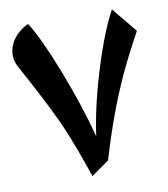

<svg xmlns="http://www.w3.org/2000/svg" viewBox="-80 -748 730 835"><g transform="rotate(-10 285.5 -331.0)"><path d="M261.2 19Q212.4 -123.5 176.8 -206.3Q141.1 -289.1 74.2 -414.1L22.9 -509.8Q10.7 -533.2 10.7 -557.6Q10.7 -596.2 34.9 -629.4Q59.1 -662.6 100.1 -681.2Q146.5 -608.4 207.8 -450.9Q269 -293.5 307.1 -148.9Q325.7 -281.7 373.8 -437Q421.9 -592.3 470.2 -680.2L561 -569.8Q501.5 -460.4 469 -389.2Q436.5 -317.9 404.5 -232.7Q372.6 -147.5 339.8 -37.1Z"/></g></svg>

Font: Droid Arabic Naskh
Style: Bold
Weight: 700
Designer: Pascal Zoghbi
Foundry: Ascender Corporation
Version: Version 1.00